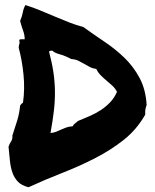

<svg xmlns="http://www.w3.org/2000/svg" viewBox="-20 -748 629 778"><path d="M95.7 10.7Q67.4 3.9 52.2 -12.2Q37.1 -28.3 29.8 -50.3Q22.5 -72.3 20 -98.6Q17.6 -125 14.6 -153.3Q18.6 -166 24.9 -174.8Q31.2 -183.6 30.3 -199.2Q41 -230.5 49.8 -259.8Q58.6 -289.1 61.5 -320.3Q67.4 -329.1 73.2 -332Q81.1 -387.7 75.2 -446.3Q69.3 -504.9 55.7 -554.7Q56.6 -565.4 58.6 -570.8Q60.5 -576.2 58.6 -580.1Q56.6 -588.9 64.5 -588.9Q72.3 -588.9 80.1 -588.9Q80.1 -606.4 73.7 -623.5Q67.4 -640.6 61.5 -663.1Q69.3 -680.7 72.3 -697.3Q75.2 -713.9 83 -727.5Q114.3 -717.8 144.5 -705.1Q174.8 -692.4 204.1 -680.2Q233.4 -668 261.7 -656.7Q290 -645.5 317.4 -638.7Q359.4 -608.4 403.8 -578.6Q448.2 -548.8 484.9 -513.2Q521.5 -477.5 545.9 -431.6Q570.3 -385.7 574.2 -323.2Q572.3 -317.4 571.3 -313.5Q570.3 -309.6 569.3 -305.7Q568.4 -301.8 568.4 -296.9Q568.4 -292 568.4 -283.2Q533.2 -221.7 479.5 -179.7Q425.8 -137.7 362.3 -105.5Q298.8 -73.2 230 -46.4Q161.1 -19.5 95.7 10.7ZM191.4 -543Q182.6 -543 178.7 -539.1Q190.4 -495.1 196.3 -456.1Q202.1 -417 202.6 -377.9Q203.1 -338.9 198.2 -297.9Q193.4 -256.8 184.6 -209Q197.3 -210 207 -213.9Q216.8 -217.8 227.1 -222.7Q237.3 -227.5 248.5 -231.4Q259.8 -235.4 274.4 -236.3Q278.3 -244.1 284.7 -248.5Q291 -252.9 295.9 -257.8Q320.3 -267.6 344.7 -278.3Q369.1 -289.1 389.6 -302.7Q410.2 -316.4 426.8 -334Q443.4 -351.6 454.1 -376Q446.3 -390.6 435.1 -400.9Q423.8 -411.1 411.6 -421.4Q399.4 -431.6 388.2 -442.9Q377 -454.1 370.1 -468.8Q354.5 -470.7 342.8 -477.1Q331.1 -483.4 320.3 -489.7Q309.6 -496.1 297.4 -502Q285.2 -507.8 268.6 -508.8Q243.2 -522.5 222.7 -527.8Q202.1 -533.2 191.4 -543Z"/></svg>

Font: Permanent Marker
Style: Regular
Weight: 400
Designer: Font Diner, Inc
Foundry: Font Diner, Inc
Version: Version 1.000